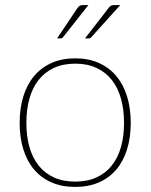

<svg xmlns="http://www.w3.org/2000/svg" viewBox="-20 -731 594 757"><path d="M57.5 0ZM276.5 -501Q329 -501 369.8 -482.8Q410.5 -464.5 438.5 -431.2Q466.5 -398 481 -351Q495.5 -304 495.5 -246.5Q495.5 -189 481 -142.2Q466.5 -95.5 438.5 -62.5Q410.5 -29.5 369.8 -11.8Q329 6 276.5 6Q224 6 183.2 -11.8Q142.5 -29.5 114.5 -62.5Q86.5 -95.5 72 -142.2Q57.5 -189 57.5 -246.5Q57.5 -304 72 -351Q86.5 -398 114.5 -431.2Q142.5 -464.5 183.2 -482.8Q224 -501 276.5 -501ZM276.5 -15Q324.5 -15 360.5 -31.5Q396.5 -48 420.8 -78.5Q445 -109 457 -151.5Q469 -194 469 -246.5Q469 -299 457 -342Q445 -385 420.8 -415.8Q396.5 -446.5 360.5 -463.2Q324.5 -480 276.5 -480Q228.5 -480 192.5 -463.2Q156.5 -446.5 132.2 -415.8Q108 -385 96 -342Q84 -299 84 -246.5Q84 -194 96 -151.5Q108 -109 132.2 -78.5Q156.5 -48 192.5 -31.5Q228.5 -15 276.5 -15ZM328.5 -711 229.5 -585.5Q225.5 -579.5 217.5 -579.5H205L284.5 -698Q289.5 -705.5 294.2 -708.2Q299 -711 309 -711ZM454 -711 341 -585.5Q336.5 -579.5 329 -579.5H315L407 -698Q412.5 -705.5 416.8 -708.2Q421 -711 431 -711Z"/></svg>

Font: Lato Thin
Style: Regular
Weight: 200
Designer: Lukasz Dziedzic
Foundry: tyPoland Lukasz Dziedzic
Version: Version 2.007; 2014-02-27